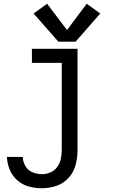

<svg xmlns="http://www.w3.org/2000/svg" viewBox="-20 -790 616 1023"><path d="M291 -568H383L514 -718L442 -770L337 -630L231 -770L159 -718ZM204 213Q243 213 281 200Q319 187 346 157Q373 127 383 88.5Q393 50 393 10V-530H150V-455H309V10Q309 34 304 57Q299 80 285 99.5Q271 119 249 128.5Q227 138 204 138Q178 138 153.5 128Q129 118 115.5 95Q102 72 101 46H17Q18 81 32 114.5Q46 148 73 171.5Q100 195 134.5 204Q169 213 204 213Z"/></svg>

Font: Iosevka SS01 Extended
Style: Regular
Weight: 400
Width: 7
Monospace: yes
Designer: Belleve Invis
Foundry: Belleve Invis
Version: Version 3.4.7; ttfautohint (v1.8.3)